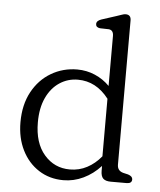

<svg xmlns="http://www.w3.org/2000/svg" viewBox="-53 -778 696 836"><g transform="rotate(5 295.0 -360.0)"><path d="M47 -224Q47 -300.5 77.5 -356.8Q108 -413 159.8 -443.5Q211.5 -474 274 -474Q315 -474 351.5 -458.2Q388 -442.5 415.5 -414.5V-632.5Q415.5 -658.5 395 -660.5L356 -661.5Q338 -664 338 -678.5Q338 -693 359 -700L424 -721Q435 -724.5 445.2 -728.2Q455.5 -732 462.5 -732Q486 -732 486 -707V-77Q486 -50 512 -43L533.5 -38Q553.5 -31.5 553.5 -18Q553.5 0 530.5 0H461.5Q438.5 0 428 -10Q417.5 -20 417.5 -44.5V-65Q384 -28.5 342 -8.5Q300 11.5 255 11.5Q194 11.5 147 -18.8Q100 -49 73.5 -102.2Q47 -155.5 47 -224ZM122.5 -230Q122.5 -140 166.8 -88.8Q211 -37.5 279 -37.5Q319.5 -37.5 354 -55.8Q388.5 -74 415.5 -107V-358.5Q360.5 -430 280.5 -430Q236.5 -430 200.5 -406.2Q164.5 -382.5 143.5 -337.8Q122.5 -293 122.5 -230Z"/></g></svg>

Font: Fraunces 9pt S100 Light
Style: Regular
Weight: 300
Version: Version 1.000; ttfautohint (v1.8.3)